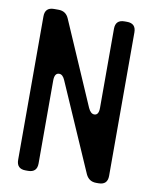

<svg xmlns="http://www.w3.org/2000/svg" viewBox="-82 -772 669 842"><g transform="rotate(10 252.5 -350.5)"><path d="M90 9H101Q141 9 141 -31V-400Q141 -434 162 -434Q178 -434 188 -410L358 -21Q372 9 404 9H415Q455 9 455 -31V-670Q455 -710 415 -710H404Q364 -710 364 -670V-318Q364 -285 344 -285Q328 -285 317 -309L156 -680Q143 -710 110 -710H90Q50 -710 50 -670V-31Q50 9 90 9Z"/></g></svg>

Font: WDXL Lubrifont SC
Style: Regular
Weight: 400
Designer: [WDXL Lubrifont] Copyright 2020-2022 (c) NightFurySL2001, Skr-ZERO; [ZCOOL QingKe HuangYou] Copyright 2018-2022 (c) The 
Version: Version 2.001;hotconv 1.1.1;makeotfexe 2.6.0